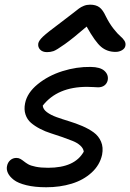

<svg xmlns="http://www.w3.org/2000/svg" viewBox="-20 -788 555 818"><path d="M180.2 -565.9Q161.1 -565.9 150.9 -576.7Q140.6 -587.4 143.1 -603Q145.5 -615.2 162.8 -631.8Q180.2 -648.4 241.2 -693.8Q261.7 -709 284.7 -727.1Q307.6 -745.1 316.4 -751.7Q325.2 -758.3 337.4 -763.2Q349.6 -768.1 363.8 -768.1Q388.2 -768.1 403.1 -757.3Q418 -746.6 431.2 -717.8Q445.8 -688.5 463.4 -666Q481 -643.6 492.2 -634.3Q503.4 -625 510 -614.7Q516.6 -604.5 514.2 -592.8Q512.2 -581.5 500 -574.2Q487.8 -566.9 472.2 -566.9Q436.5 -566.9 410.9 -588.4Q385.3 -609.9 349.1 -674.8Q291.5 -625 256.1 -599.9Q220.7 -574.7 208 -570.3Q195.3 -565.9 180.2 -565.9ZM176.8 9.8Q127.9 9.8 92.3 1Q56.6 -7.8 38.8 -21.7Q21 -35.6 13.9 -50.5Q6.8 -65.4 9.8 -80.1Q12.7 -95.7 23.7 -105.5Q34.7 -115.2 49.8 -115.2Q59.6 -115.2 67.1 -110.8Q74.7 -106.4 82.3 -100.3Q89.8 -94.2 100.3 -88.1Q110.8 -82 132.6 -77.6Q154.3 -73.2 185.1 -73.2Q298.8 -73.2 336.9 -142.1Q335 -156.2 322 -168Q309.1 -179.7 289.6 -187.5Q270 -195.3 245.8 -203.9Q221.7 -212.4 197.3 -220Q172.9 -227.5 150.4 -239.3Q127.9 -251 111.8 -264.9Q95.7 -278.8 88.6 -300.3Q81.5 -321.8 86.9 -348.1Q95.7 -392.6 140.6 -429.2Q185.5 -465.8 246.1 -484.9Q306.6 -503.9 366.2 -502.9Q407.2 -502.4 425 -486.1Q442.9 -469.7 439 -446.8Q436 -432.6 425.3 -424.3Q414.6 -416 397.9 -416Q393.6 -416 378.9 -417Q364.3 -418 351.1 -418Q224.6 -418 162.1 -337.9Q163.6 -322.3 179.9 -310.1Q196.3 -297.9 220.7 -289.1Q245.1 -280.3 274.2 -271.5Q303.2 -262.7 330.6 -251Q357.9 -239.3 379.2 -223.9Q400.4 -208.5 410.6 -184.3Q420.9 -160.2 415 -128.9Q405.3 -84.5 370.1 -52.5Q335 -20.5 285.2 -5.4Q235.4 9.8 176.8 9.8Z"/></svg>

Font: Shantell Sans Normal
Style: Italic
Weight: 400
Italic angle: -11.31°
Designer: Stephen Nixon, Anya Danilova, Shantell Martin
Foundry: Arrow Type
Version: Version 1.006;[559af2be0]